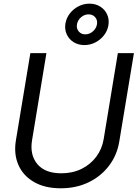

<svg xmlns="http://www.w3.org/2000/svg" viewBox="-20 -1018 752 1050"><path d="M312 11.7Q225.1 11.7 165.8 -22.7Q106.4 -57.1 80.6 -116.2Q54.7 -175.3 66.9 -250L146 -727.5H233.9L155.3 -251Q142.1 -171.4 184.1 -120.8Q226.1 -70.3 315.4 -70.3Q377.4 -70.3 426.5 -94.7Q475.6 -119.1 506.8 -161.4Q538.1 -203.6 546.9 -256.8L624.5 -727.5H712.4L632.3 -244.1Q620.1 -169.4 576.2 -111.6Q532.2 -53.7 464.4 -21Q396.5 11.7 312 11.7ZM441.9 -771.5Q407.7 -771.5 382.3 -787.6Q356.9 -803.7 344.7 -830.8Q332.5 -857.9 337.9 -890.1Q343.3 -920.4 362.3 -944.8Q381.3 -969.2 409.4 -983.6Q437.5 -998 468.8 -998Q502.9 -998 528.3 -981.9Q553.7 -965.8 565.9 -939Q578.1 -912.1 572.8 -879.4Q567.9 -849.6 548.6 -825Q529.3 -800.3 501.2 -785.9Q473.1 -771.5 441.9 -771.5ZM446.3 -830.1Q469.2 -830.1 487.8 -846.2Q506.3 -862.3 510.3 -884.8Q514.2 -907.7 500.7 -923.6Q487.3 -939.5 464.4 -939.5Q441.9 -939.5 423.3 -923.6Q404.8 -907.7 400.9 -884.8Q397 -862.3 410.4 -846.2Q423.8 -830.1 446.3 -830.1Z"/></svg>

Font: Inter Display
Style: Italic
Weight: 400
Italic angle: -9.39999°
Designer: Rasmus Andersson
Foundry: rsms
Version: Version 4.000;git-a52131595